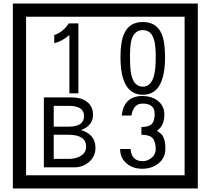

<svg xmlns="http://www.w3.org/2000/svg" viewBox="-20 -980 1195 1090"><path d="M1103 90H53V-960H1103ZM1028 15V-885H128V15ZM425 -450H374V-781Q328 -743 288 -735V-781Q339 -798 370 -847H425ZM917 -656Q917 -442 791 -442Q664 -442 664 -656Q664 -744 685 -789Q714 -855 791 -855Q868 -855 897 -789Q917 -745 917 -656ZM864 -656Q864 -723 855 -752Q840 -809 791 -809Q742 -809 726 -752Q718 -723 718 -656Q718 -587 726 -553Q742 -488 791 -488Q839 -488 855 -554Q864 -587 864 -656ZM522 -141Q522 -93 486.5 -61.5Q451 -30 403 -30H229V-427H388Q439 -427 471 -404Q508 -378 508 -329Q508 -266 440 -242Q522 -216 522 -141ZM457 -321Q457 -379 372 -379H285V-261H371Q457 -261 457 -321ZM469 -147Q469 -215 368 -215H285V-78H371Q408 -78 435 -93Q469 -112 469 -147ZM919 -136Q919 -84 880.5 -53Q842 -22 789 -22Q734 -22 700 -51Q662 -82 662 -134H721Q727 -65 790 -65Q818 -65 841 -84.5Q864 -104 864 -132Q864 -177 846 -196Q828 -215 783 -215V-259Q825 -259 841.5 -276Q858 -293 858 -334Q858 -392 789 -392Q738 -392 726 -324H671Q684 -435 788 -435Q839 -435 874 -409Q913 -380 913 -330Q913 -265 871 -238Q895 -222 903 -210Q919 -185 919 -136Z"/></svg>

Font: Unicode BMP Fallback SIL
Style: Regular
Weight: 400
Foundry: NRSI, SIL International
Version: Version 5.1 Based on Unicode 5.1